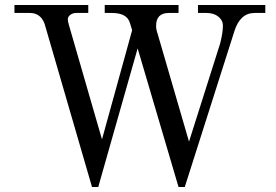

<svg xmlns="http://www.w3.org/2000/svg" viewBox="-20 -732 1108 770"><path d="M349 18 159 -636Q143 -680 100 -680H38V-712H334V-680H286Q272 -680 262 -672.5Q252 -665 252 -655Q252 -647 256 -633L389 -173L510 -611L500 -643Q487 -680 429 -680H400V-712H696V-680H657Q606 -680 606 -628Q606 -614 612 -597L738 -164L863 -558Q874 -601 874 -630Q874 -650 856 -665Q838 -680 808 -680H774V-712H1044V-680H1001Q943 -680 920 -607L721 18H696L532 -538L374 18Z"/></svg>

Font: Old Standard TT
Style: Regular
Weight: 400
Designer: Alexey Kryukov <alexios@thessalonica.org.ru>
Version: Version 1.0